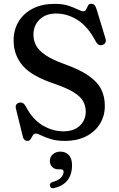

<svg xmlns="http://www.w3.org/2000/svg" viewBox="-20 -734 632 1022"><path d="M323.5 16Q281 16 250 6.2Q219 -3.5 199.5 -13.2Q180 -23 171.5 -23Q160.5 -23 154.8 -13.2Q149 -3.5 143.2 6.2Q137.5 16 126.5 16Q106 16 100.5 -10.5L64.5 -157Q59 -180.5 81.5 -187Q102.5 -193.5 116.5 -169Q153 -98.5 206.5 -66.8Q260 -35 317.5 -35Q373.5 -35 404.8 -64.8Q436 -94.5 436.5 -139.5Q436.5 -169 423.2 -194Q410 -219 374 -241.8Q338 -264.5 270 -288Q149.5 -328 101 -384.2Q52.5 -440.5 52.5 -518.5Q52.5 -576.5 79.8 -620.5Q107 -664.5 156 -689Q205 -713.5 269.5 -713.5Q314.5 -713.5 344.5 -703.5Q374.5 -693.5 393.5 -683.8Q412.5 -674 424 -674Q434.5 -674 439 -684Q443.5 -694 448.5 -704Q453.5 -714 465.5 -714Q476.5 -714 483 -707Q489.5 -700 495 -682L541 -530.5Q549.5 -502 524.5 -494.5Q503 -488.5 490.5 -512Q448 -593 393.2 -627.5Q338.5 -662 279 -662Q223.5 -662 190.8 -630.2Q158 -598.5 158 -549.5Q158 -518 172.2 -491.5Q186.5 -465 221.8 -441Q257 -417 320 -394Q402.5 -365 450.5 -331.8Q498.5 -298.5 518.5 -258.8Q538.5 -219 538 -169.5Q538 -118.5 513 -76.5Q488 -34.5 440.2 -9.2Q392.5 16 323.5 16ZM293.5 167.5Q270 167.5 257.8 154.8Q245.5 142 245.5 122.5Q245.5 100.5 261.8 86.8Q278 73 301.5 73Q328.5 73 346 91Q363.5 109 363.5 147Q363.5 192.5 341 223.2Q318.5 254 272 266.5Q251 272.5 246 256Q241.5 240 261.5 234.5Q292 225.5 305.2 210.8Q318.5 196 318.5 180Q318.5 167.5 305 167.5Z"/></svg>

Font: Fraunces 9pt S050
Style: Regular
Weight: 400
Version: Version 1.000; ttfautohint (v1.8.3)